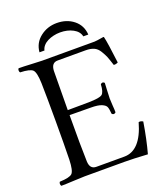

<svg xmlns="http://www.w3.org/2000/svg" viewBox="-147 -902 861 1005"><g transform="rotate(-20 283.5 -399.5)"><path d="M151.4 -690.9Q155.8 -742.2 195.6 -773.2Q235.4 -804.2 287.6 -804.2Q343.3 -804.2 381.6 -773.4Q419.9 -742.7 423.3 -690.9H395.5Q389.6 -719.2 359.1 -735.6Q328.6 -752 287.6 -752Q269 -752 251 -747.8Q232.9 -743.7 217.8 -736.1Q202.6 -728.5 192.4 -716.8Q182.1 -705.1 179.2 -690.9ZM304.2 -356.9Q365.2 -357.9 379.6 -369.4Q394 -380.9 396 -423.8Q407.2 -435.1 418 -423.8Q418 -414.1 416 -385.5Q414.1 -356.9 414.1 -337.9Q414.1 -321.8 416 -298.8Q418 -275.9 418 -259.8Q406.7 -248.5 396 -259.8Q394 -286.6 389.4 -298.3Q384.8 -310.1 365 -318.6Q345.2 -327.1 304.2 -327.1L187 -328.1Q186 -153.3 189 -68.8Q190.9 -25.9 226.1 -25.9H381.8Q473.6 -25.9 514.2 -169.9Q525.4 -172.9 538.1 -165Q522.9 -70.8 502 4.9Q421.9 0 374 0H151.9Q136.7 0 90.3 2.4Q43.9 4.9 20 4.9Q16.1 0 16.1 -7.1Q16.1 -14.2 20 -18.1Q75.2 -20 89.6 -34.4Q104 -48.8 106 -108.9Q107.9 -190.9 107.9 -320.8Q107.9 -453.6 106 -536.1Q104 -596.2 89.6 -610.6Q75.2 -625 20 -627Q16.1 -631.8 16.1 -638.9Q16.1 -646 20 -649.9Q44.9 -649.9 89.8 -647.5Q134.8 -645 149.9 -645H441.9Q451.7 -645 492.2 -651.9Q496.1 -651.9 496.1 -648.9Q503.9 -618.2 518.1 -501Q504.9 -494.1 494.1 -496.1Q482.9 -531.2 477.1 -545.7Q471.2 -560.1 458.5 -581.1Q445.8 -602.1 427.5 -610.1Q409.2 -618.2 381.8 -618.2H226.1Q190.9 -618.2 189 -574.2L187 -356Z"/></g></svg>

Font: Linux Libertine Display
Style: Regular
Weight: 400
Designer: Philipp H. Poll
Foundry: Philipp H. Poll
Version: Version 5.0.9